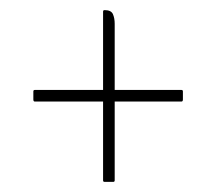

<svg xmlns="http://www.w3.org/2000/svg" viewBox="-20 -463 428 380"><path d="M184 -262H49Q46 -262 46 -266V-282Q46 -285 49 -285H184V-440Q184 -443 187 -443Q200 -443 203.5 -435Q207 -427 207 -416V-285H339Q342 -285 342 -282V-266Q342 -262 339 -262H207V-106Q207 -103 204 -103H187Q184 -103 184 -106Z"/></svg>

Font: Zain ExtraLight
Style: Regular
Weight: 200
Designer: Zain,Boutros
Foundry: Mobile Telecommunications Company (Zain), 2024
Version: Version 1.51; ttfautohint (v1.8.4)